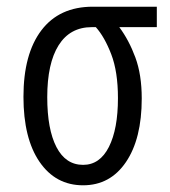

<svg xmlns="http://www.w3.org/2000/svg" viewBox="-20 -542 507 573"><path d="M228 11Q146 11 98 -59Q50 -129 50 -253Q50 -381 103.5 -451.5Q157 -522 257 -522H448V-461H336Q365 -422 384 -370.5Q403 -319 403 -248Q403 -128 356 -58.5Q309 11 228 11ZM228 -50Q278 -50 305 -103.5Q332 -157 332 -249Q332 -328 312 -380Q292 -432 266 -461H254Q189 -461 155 -407Q121 -353 121 -252Q121 -156 148.5 -103Q176 -50 228 -50Z"/></svg>

Font: Ubuntu Sans Condensed
Style: Regular
Weight: 400
Width: 3
Designer: Dalton Maag Ltd
Foundry: Dalton Maag Ltd
Version: Version 1.006; ttfautohint (v1.8.4.7-5d5b)